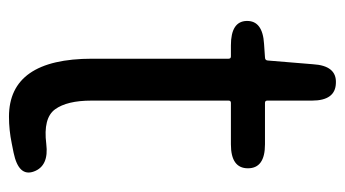

<svg xmlns="http://www.w3.org/2000/svg" viewBox="-186 -550 750 417"><g transform="rotate(90 188.5 -342.0)"><path d="M292 7Q263 13 234 13Q108 13 108 -168V-464Q108 -469 103 -469H79Q27 -469 26 -503Q25 -538 76 -541L105 -543Q112 -543 112 -550L120 -647Q123 -699 161 -697Q199 -696 199 -645V-548Q199 -543 204 -543H294Q346 -543 346 -506Q346 -469 294 -469H204Q199 -469 199 -464V-166Q199 -113 218 -87Q237 -61 293 -68Q341 -74 353 -41Q365 -8 312 3Z"/></g></svg>

Font: Resource Han Rounded HK
Style: Regular
Weight: 400
Designer: Cyano Hao (round all glyphs); Ryoko NISHIZUKA  (kana, bopomofo & ideographs); Paul D. Hunt (Latin, Greek & Cyrillic); Sa
Foundry: Cyano Hao
Version: 0.990